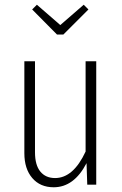

<svg xmlns="http://www.w3.org/2000/svg" viewBox="-20 -781 515 812"><path d="M387 0H349L346 -91Q293 11 207 11Q150 11 116.5 -28Q83 -67 83 -133V-522H128V-137Q128 -83 150.5 -55.5Q173 -28 213 -28Q290 -28 342 -140V-522H387ZM334 -761 354 -741 248 -635H221L116 -741L136 -761L235 -675Z"/></svg>

Font: Fira Sans Extra Condensed ExtraLight
Style: Regular
Weight: 275
Width: 1
Designer: Carrois Corporate & Edenspiekermann AG
Foundry: Carrois Corporate GbR & Edenspiekermann AG
Version: Version 4.203